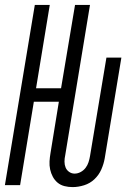

<svg xmlns="http://www.w3.org/2000/svg" viewBox="-21 -755 541 783"><path d="M275 8Q258 8 242 4Q226 0 214 -10Q202 -20 194.5 -34Q187 -48 183.5 -64Q180 -80 181 -97Q182 -114 185 -131L219 -340H117L61 0H-1L121 -735H182L126 -395H228L285 -735H346L245 -122Q242 -109 242 -96Q242 -83 246.5 -72Q251 -61 261 -54Q271 -47 283 -47Q296 -47 308 -53.5Q320 -60 328 -70.5Q336 -81 340 -93.5Q344 -106 346 -118L413 -520H474L406 -109Q402 -86 392 -63.5Q382 -41 364 -24Q346 -7 322 0.5Q298 8 275 8Z"/></svg>

Font: Iosevka SS04 Light Oblique
Style: Regular
Weight: 300
Italic angle: -9°
Monospace: yes
Designer: Belleve Invis
Foundry: Belleve Invis
Version: Version 19.0.0; ttfautohint (v1.8.4)